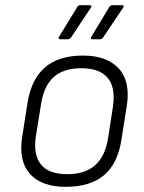

<svg xmlns="http://www.w3.org/2000/svg" viewBox="-20 -711 559 743"><path d="M235 12Q140 12 95.5 -38.5Q51 -89 66 -182L87 -316Q102 -406 155 -451Q208 -496 301 -496Q393 -496 439 -446.5Q485 -397 471 -304L450 -171Q436 -78 382.5 -33Q329 12 235 12ZM241 -37Q309 -37 348 -71.5Q387 -106 398 -175L417 -298Q428 -373 396.5 -410Q365 -447 295 -447Q226 -447 188 -413Q150 -379 139 -309L119 -185Q108 -113 138 -75Q168 -37 241 -37ZM337 -559Q333 -559 332 -561.5Q331 -564 333 -568L403 -684Q408 -691 415 -691H453Q457 -691 458.5 -688Q460 -685 457 -682L379 -566Q374 -559 368 -559ZM212 -559Q208 -559 207 -561.5Q206 -564 208 -568L279 -684Q283 -691 290 -691H328Q332 -691 333.5 -688Q335 -685 332 -682L255 -566Q250 -559 243 -559Z"/></svg>

Font: Sofia Sans Light
Style: Italic
Weight: 300
Italic angle: -9°
Version: Version 4.100-B